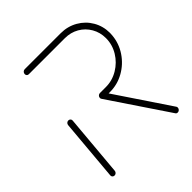

<svg xmlns="http://www.w3.org/2000/svg" viewBox="-151 -618 717 717"><g transform="rotate(-45 207.5 -259.5)"><path d="M46.7 -0.4Q41.5 -0.4 38.3 -3.9Q35.2 -7.4 35.6 -12.2L57 -256.3Q57.4 -261.1 61.1 -264.6Q64.8 -268.1 70 -268.1Q74.8 -268.1 78.1 -264.8Q81.5 -261.5 81.1 -256.3L59.6 -12.2Q58.9 -7 55.2 -3.7Q51.5 -0.4 46.7 -0.4ZM393 -13.7Q393 -7.8 389.1 -3.9Q385.2 0 380 0Q373.7 0 371.1 -4.8L214.4 -237.8Q212.6 -240.4 212.6 -243.7Q212.6 -249.3 216.5 -253.1Q220.4 -257 225.6 -257Q228.5 -257 230.9 -255.7Q233.3 -254.4 234.8 -252.2L391.1 -19.3Q393 -16.7 393 -13.7ZM212.6 -244.1Q212.6 -249.3 216.5 -253.1Q220.4 -257 225.6 -257H257Q291.1 -257 320.9 -274.8Q350.7 -292.6 368.7 -322.2Q386.7 -351.9 386.7 -386.3Q386.7 -416.3 372.4 -441.1Q358.1 -465.9 333.3 -480.2Q308.5 -494.4 277.8 -494.4H87.8Q83 -494.4 80 -497.4Q77 -500.4 77 -505.2Q77 -510.7 80.9 -514.6Q84.8 -518.5 90 -518.5H280Q316.3 -518.5 346.5 -501.3Q376.7 -484.1 393.9 -454.4Q411.1 -424.8 411.1 -388.9Q411.1 -385.2 410.4 -376.3Q407 -337.4 385 -304.4Q363 -271.5 328.5 -252.2Q294.1 -233 255.2 -233H223.7Q218.9 -233 215.7 -236.1Q212.6 -239.3 212.6 -244.1Z"/></g></svg>

Font: 26F Galaxy Sans Thin
Style: Italic
Weight: 100
Italic angle: -4.99998°
Designer: C₂₉H₂₅N₃O₅
Version: Version 1.200